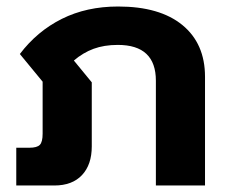

<svg xmlns="http://www.w3.org/2000/svg" viewBox="-20 -570 703 590"><path d="M30 -116H70Q94 -116 102.5 -125Q111 -134 111 -159V-319L41 -404Q94 -474 170 -512Q246 -550 343 -550Q471 -550 540.5 -493Q610 -436 610 -334V0H459V-322Q459 -432 342 -432Q300 -432 267.5 -420Q235 -408 207 -384L262 -317V-120Q262 -64 232 -32Q202 0 147 0H30Z"/></svg>

Font: Prompt SemiBold
Style: Regular
Weight: 600
Designer: Katatrad Team
Foundry: CadsonDemak
Version: Version 1.000